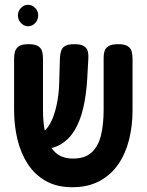

<svg xmlns="http://www.w3.org/2000/svg" viewBox="-20 -768 614 804"><path d="M283 16Q218 16 172 -10Q126 -36 96.5 -81Q67 -126 53 -184.5Q39 -243 39 -307V-523Q39 -539 43 -552.5Q47 -566 59.5 -574.5Q72 -583 100 -583Q127 -583 140 -574.5Q153 -566 156.5 -552.5Q160 -539 160 -522V-307Q160 -244 172.5 -199Q185 -154 212.5 -129Q240 -104 286 -104Q337 -104 365 -131Q393 -158 403.5 -204Q414 -250 414 -308V-528Q414 -543 418 -555Q422 -567 435 -575Q448 -583 475 -583Q502 -583 515 -574.5Q528 -566 531.5 -552Q535 -538 535 -522V-305Q535 -241 520.5 -183Q506 -125 475.5 -80.5Q445 -36 397 -10Q349 16 283 16ZM113 -143 103 -209H136Q155 -209 171.5 -225.5Q188 -242 200 -271.5Q212 -301 219.5 -340Q227 -379 228 -424L231 -527Q232 -542 236 -555Q240 -568 252.5 -575.5Q265 -583 292 -583Q318 -583 331 -575Q344 -567 347.5 -553.5Q351 -540 350 -524L345 -434Q341 -369 328.5 -315.5Q316 -262 293 -223.5Q270 -185 235 -164Q200 -143 152 -143ZM97 -658Q81 -658 68 -671.5Q55 -685 55 -704Q55 -722 68 -735Q81 -748 97 -748Q114 -748 127 -735Q140 -722 140 -704Q140 -685 127.5 -671.5Q115 -658 97 -658Z"/></svg>

Font: Fredoka Condensed Medium
Style: Regular
Weight: 500
Width: 3
Designer: Ben Nathan
Foundry: Milena B. Brandão, Ben Nathan
Version: Version 2.001